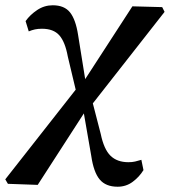

<svg xmlns="http://www.w3.org/2000/svg" viewBox="-71 -522 644 728"><path d="M-41 175 -51 158 216 -182 186 -308Q176 -363 154 -388Q132 -413 88 -413Q73 -413 61.5 -410.5Q50 -408 38 -403L26 -442Q43 -466 70 -484Q97 -502 129 -502Q173 -502 194.5 -475Q216 -448 225 -390L252 -222L431 -498L544 -495L553 -477L281 -130L311 -14Q323 44 348 68.5Q373 93 416 93Q430 93 441 90.5Q452 88 465 84L473 123Q457 149 432 167.5Q407 186 375 186Q330 186 307 158.5Q284 131 275 69L247 -92L72 179Z"/></svg>

Font: Source Serif 4 SmText Semibold
Style: Italic
Weight: 600
Italic angle: -12°
Designer: Frank Grießhammer
Foundry: Adobe
Version: Version 4.005;hotconv 1.1.0;makeotfexe 2.6.0